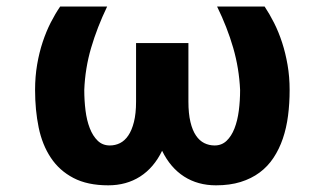

<svg xmlns="http://www.w3.org/2000/svg" viewBox="-20 -548 976 578"><path d="M161.2 -528.4H302.6Q272.4 -465.6 254.3 -403.9Q236.2 -342.3 233.7 -277Q233.7 -245.7 237.4 -215.7Q241.1 -185.7 250.2 -162.3Q259.2 -138.8 274 -124.5Q288.7 -110.1 310.7 -110.1Q327.1 -110.1 341.3 -117.2Q355.5 -124.3 366.1 -139.9Q376.8 -155.5 383.2 -180.8Q389.6 -206 389.6 -242.2V-418.3H547.2V-242.2Q547.2 -206 553.3 -180.8Q559.3 -155.5 570 -139.9Q580.6 -124.3 595 -117.2Q609.4 -110.1 626.1 -110.1Q647.4 -110.1 662.1 -124.1Q676.8 -138.1 685.9 -161.4Q695 -184.7 698.9 -214.7Q702.8 -244.7 702.8 -277Q699.9 -342.3 682 -404.1Q664.1 -465.9 633.5 -528.4H776.6Q791.5 -506 805.2 -478.9Q818.9 -451.7 829.2 -420.1Q839.5 -388.5 845.7 -352.6Q851.9 -316.8 851.9 -277Q851.9 -236.5 847.1 -199.6Q842.3 -162.6 831.5 -130.9Q820.7 -99.1 803.4 -73Q786.2 -46.9 761.5 -28.6Q736.9 -10.3 704.4 -0.2Q671.9 9.9 630.3 9.9Q575.6 9.9 534.3 -16.5Q492.9 -43 468 -94.1Q443.2 -43 401.8 -16.5Q360.4 9.9 305.8 9.9Q243.3 9.9 201 -12.3Q158.7 -34.4 133 -73.2Q107.2 -111.9 96.4 -164.2Q85.6 -216.6 85.6 -277Q85.6 -317.5 91.8 -353.7Q98 -389.9 108.5 -421.5Q119 -453.1 132.6 -479.9Q146.3 -506.7 161.2 -528.4Z"/></svg>

Font: Cannonade
Style: Bold
Weight: 700
Designer: Rasmus Andersson
Foundry: rsms
Version: Version 3.012;git-f93a4a705